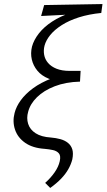

<svg xmlns="http://www.w3.org/2000/svg" viewBox="-20 -731 526 948"><path d="M228 197 203 172Q231 147 250 119.5Q269 92 275 65Q281 38 270.5 26Q260 14 241.5 10Q223 6 201 4Q141 0 104 -26Q67 -52 54 -91.5Q41 -131 52 -173Q60 -205 83 -236.5Q106 -268 143.5 -295.5Q181 -323 235 -344Q289 -365 359 -374L342 -328H305Q256 -328 220.5 -342.5Q185 -357 164.5 -382Q144 -407 137 -437.5Q130 -468 138 -501Q147 -534 172 -566Q197 -598 237.5 -624.5Q278 -651 333.5 -669.5Q389 -688 458 -694L480 -667Q419 -661 370 -645.5Q321 -630 285 -607Q249 -584 228 -558Q207 -532 200 -506Q194 -483 198 -460.5Q202 -438 217.5 -420Q233 -402 259.5 -391.5Q286 -381 324 -381H378L375 -328Q304 -326 250 -305Q196 -284 162.5 -251Q129 -218 119 -179Q110 -148 119 -119.5Q128 -91 156 -73Q184 -55 231 -52Q256 -50 278 -44Q300 -38 315.5 -25.5Q331 -13 337 6.5Q343 26 337 56Q331 80 317.5 104Q304 128 282 151Q260 174 228 197ZM183 -652 198 -706 486 -711 480 -667Z"/></svg>

Font: Ysabeau
Style: Italic
Weight: 400
Italic angle: -12°
Designer: Christian Thalmann (Catharsis Fonts)
Version: Version 2.000;gftools[0.9.27.dev2+g8671c4b]